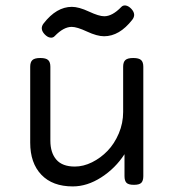

<svg xmlns="http://www.w3.org/2000/svg" viewBox="-20 -667 640 698"><path d="M463.9 -456.1Q443.8 -456.1 435.8 -448.7Q427.7 -441.4 427.7 -424.3V-259.8Q427.7 -219.2 411.9 -181.9Q396 -144.5 371.1 -118.7Q346.2 -92.8 314.7 -77.1Q283.2 -61.5 252 -61.5Q206.5 -61.5 184.8 -86.7Q163.1 -111.8 163.1 -155.8V-424.3Q163.1 -441.4 155 -448.7Q147 -456.1 127 -456.1H126Q106 -456.1 97.9 -448.7Q89.8 -441.4 89.8 -424.3V-148.4Q89.8 -74.2 130.4 -31.7Q170.9 10.7 244.6 10.7Q296.9 10.7 348.1 -22.2Q399.4 -55.2 432.6 -106.4V-26.9Q432.6 -9.8 439.9 -2.4Q447.3 4.9 466.3 4.9H467.3Q486.3 4.9 493.7 -2.4Q501 -9.8 501 -26.9V-424.3Q501 -441.4 492.9 -448.7Q484.9 -456.1 464.8 -456.1ZM138.7 -582Q123.5 -562.5 142.1 -542.5Q152.3 -531.7 162.6 -530.3Q172.9 -528.8 179.2 -536.1Q211.4 -569.3 240.7 -569.3Q259.8 -569.3 296.4 -552.2Q333 -535.2 358.4 -535.2Q414.1 -535.2 460.9 -595.2Q476.1 -614.7 457.5 -634.8Q447.3 -645.5 437 -647Q426.8 -648.4 420.4 -641.1Q388.2 -607.9 358.9 -607.9Q339.8 -607.9 303.2 -625Q266.6 -642.1 241.2 -642.1Q185.5 -642.1 138.7 -582Z"/></svg>

Font: Courier Prime Code
Style: Regular
Weight: 400
Designer: Alan Dague-Greene
Foundry: Quote-Unquote Apps
Version: Version 3.18